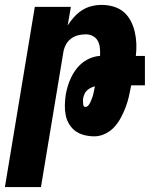

<svg xmlns="http://www.w3.org/2000/svg" viewBox="-35 -548 655 783"><path d="M-15 215 107 -520H254L241 -444Q252 -462 267 -478.5Q282 -495 300 -506.5Q318 -518 338.5 -523Q359 -528 379 -528Q405 -528 428.5 -521Q452 -514 469.5 -499Q487 -484 498 -463Q509 -442 514.5 -418.5Q520 -395 521 -370Q522 -345 519 -320H556V-200H500Q496 -178 491 -156Q486 -134 478 -112.5Q470 -91 459 -70Q448 -49 432 -31Q416 -13 394 -2.5Q372 8 350 8Q329 8 309 3Q289 -2 273.5 -13Q258 -24 247.5 -41Q237 -58 233 -78Q229 -98 229.5 -119Q230 -140 233 -161Q236 -179 241.5 -197Q247 -215 255 -232Q263 -249 275 -265Q287 -281 302.5 -293Q318 -305 336.5 -312Q355 -319 373 -320Q374 -335 372.5 -351Q371 -367 364.5 -380Q358 -393 344.5 -400.5Q331 -408 315 -408Q299 -408 283 -404Q267 -400 253.5 -389.5Q240 -379 232.5 -363.5Q225 -348 223 -333L132 215ZM313 -112Q321 -112 326.5 -119.5Q332 -127 335 -134.5Q338 -142 341 -149.5Q344 -157 345.5 -165Q347 -173 349 -180.5Q351 -188 352 -196Q344 -194 335.5 -190Q327 -186 320 -179.5Q313 -173 309.5 -164.5Q306 -156 304 -147Q303 -142 303.5 -137Q304 -132 304 -126.5Q304 -121 306 -116.5Q308 -112 313 -112Z"/></svg>

Font: Iosevka Heavy Extended Oblique
Style: Regular
Weight: 900
Width: 7
Italic angle: -9°
Monospace: yes
Designer: Belleve Invis
Foundry: Belleve Invis
Version: Version 32.5.0; ttfautohint (v1.8.4)